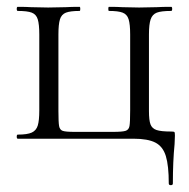

<svg xmlns="http://www.w3.org/2000/svg" viewBox="-20 -406 552 562"><path d="M474 131Q474 136 480 136Q486 136 486 131Q486 66 491 16L492 -9Q492 -18 490.5 -19.5Q489 -21 481 -21Q451 -21 438 -25.5Q425 -30 420.5 -42Q416 -54 416 -81V-305Q416 -335 421 -349.5Q426 -364 439 -369Q452 -374 481 -374Q484 -374 484 -380Q484 -386 481 -386Q454 -386 439 -385L387 -384L338 -385Q324 -386 299 -386Q297 -386 297 -380Q297 -374 299 -374Q326 -374 339 -369Q352 -364 356.5 -349.5Q361 -335 361 -305V-83Q361 -48 359 -37Q357 -26 347.5 -23Q338 -20 311 -20H198Q172 -20 163.5 -23Q155 -26 153 -37Q151 -48 151 -81V-305Q151 -335 155.5 -349.5Q160 -364 173 -369Q186 -374 213 -374Q215 -374 215 -380Q215 -386 213 -386Q188 -386 173 -385L121 -384L71 -385Q57 -386 32 -386Q29 -386 29 -380Q29 -374 32 -374Q60 -374 73 -369Q86 -364 90.5 -349.5Q95 -335 95 -305V-83Q95 -53 90.5 -38.5Q86 -24 73 -18Q60 -12 32 -12Q29 -12 29 -6Q29 0 32 0H370Q413 0 435 11.5Q457 23 465.5 51Q474 79 474 131Z"/></svg>

Font: Cormorant
Style: Regular
Weight: 400
Designer: Christian Thalmann (Catharsis Fonts)
Foundry: Catharsis Fonts
Version: Version 4.000